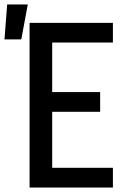

<svg xmlns="http://www.w3.org/2000/svg" viewBox="-64 -837 584 857"><path d="M68 0V-735H440V-647H169V-426H383V-338H169V-88H440V0ZM-44 -661 -32 -817H60L31 -661Z"/></svg>

Font: Iosevka Custom Semibold
Style: Regular
Weight: 600
Designer: Belleve Invis
Foundry: Belleve Invis
Version: Version 27.0.2; ttfautohint (v1.8.4)